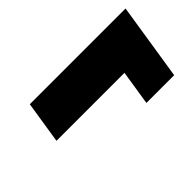

<svg xmlns="http://www.w3.org/2000/svg" viewBox="-43 -594 631 631"><g transform="rotate(-45 272.0 -279.0)"><path d="M76 -266H392L373 -145H502L544 -413H99Z"/></g></svg>

Font: Rabbid Highway Sign IV
Style: BdObl
Weight: 400
Foundry: Cannot Into Space Fonts
Version: Version 0.277